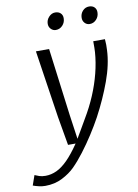

<svg xmlns="http://www.w3.org/2000/svg" viewBox="-204 -834 823 1148"><g transform="rotate(-10 207.0 -260.5)"><path d="M-24 245Q-42 245 -62 240.5Q-82 236 -98 230L-77 170Q-65.5 175 -50 180.5Q-34.5 186 -12 186Q22.5 186 55.8 170.5Q89 155 123.8 120Q158.5 85 198 27H152L122 -146L60 -557H140L193 -146L214 1Q230 -27 246.2 -54.2Q262.5 -81.5 278 -109Q315.5 -171.5 342.8 -236Q370 -300.5 386.2 -364.8Q402.5 -429 407 -491Q408 -504.5 408 -517Q408 -529.5 408 -557H479Q480.5 -539 480.8 -522.2Q481 -505.5 480 -491Q476.5 -405 440 -305Q403.5 -205 350 -105Q325 -59 292.5 -8.5Q260 42 225 88Q190 134 157 167Q126.5 197.5 80.2 221.2Q34 245 -24 245ZM200 -662Q183 -662 170.5 -674.8Q158 -687.5 158 -706Q158 -730 174.8 -748Q191.5 -766 213 -766Q233.5 -766 245.8 -754.5Q258 -743 258 -724Q258 -698 241 -680Q224 -662 200 -662ZM406 -662Q388 -662 376 -674.8Q364 -687.5 364 -706Q364 -731 380 -748.5Q396 -766 419 -766Q439.5 -766 451.2 -754.5Q463 -743 463 -724Q463 -698 446.2 -680Q429.5 -662 406 -662Z"/></g></svg>

Font: Merriweather Sans Variable Regular
Style: Italic
Weight: 300
Italic angle: -8°
Designer: Eben Sorkin
Foundry: Eben Sorkin
Version: Version 2.001